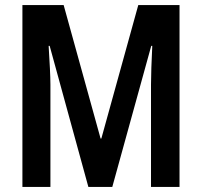

<svg xmlns="http://www.w3.org/2000/svg" viewBox="-20 -734 792 754"><path d="M327 0H421L574 -554H578C575 -490 573 -440 573 -402V0H685V-714H523L378 -190H375L230 -714H68V0H178V-402C178 -436 175 -488 171 -554H175Z"/></svg>

Font: Noto Sans Lao Looped ExtraCondensed SemiBold
Style: Regular
Weight: 600
Width: 2
Designer: Mark Frömberg, Ben Mitchell
Foundry: The Fontpad Ltd
Version: Version 1.002